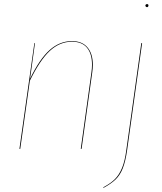

<svg xmlns="http://www.w3.org/2000/svg" viewBox="-20 -728 791 939"><path d="M434 -411Q434 -393 431 -373L379 0H375L427 -373Q430 -394 430 -411Q430 -465 405.5 -494.5Q381 -524 332 -524Q272 -524 223.5 -479Q175 -434 126 -333L79 0H75L148 -517H151L127 -343Q174 -440 223 -483.5Q272 -527 332 -527Q382 -527 408 -496Q434 -465 434 -411ZM485 188Q521 169 542 148Q563 127 577 93Q591 59 598 4L671 -517H675L602 4Q594 61 580.5 95Q567 129 545 150Q523 171 486 191ZM691 -700Q691 -703 693 -705.5Q695 -708 699 -708Q706 -708 706 -701Q706 -698 704 -695.5Q702 -693 699 -693Q696 -693 693.5 -695.5Q691 -698 691 -700Z"/></svg>

Font: Fira Sans Condensed Four
Style: Italic
Weight: 100
Width: 3
Italic angle: -8°
Designer: bBox Type GmbH & Carrois Corporate GbR & Edenspiekermann AG
Foundry: bBox Type GmbH & Carrois Corporate GbR & Edenspiekermann AG
Version: Version 4.301